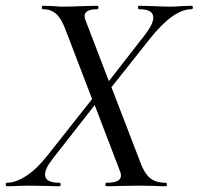

<svg xmlns="http://www.w3.org/2000/svg" viewBox="-43 -645 688 665"><path d="M173 -622Q204 -622 248 -624L294 -625Q298 -625 298 -619Q298 -613 294 -613Q250 -613 250 -589Q250 -581 254 -573L334 -364L458 -523Q488 -562 488 -584Q488 -613 439 -613Q435 -613 435 -619Q435 -625 439 -625L482 -624Q524 -622 550 -622Q565 -622 587 -624L620 -625Q625 -625 625 -619Q625 -613 620 -613Q558 -613 478 -513L343 -343L443 -83Q457 -44 477 -28Q497 -12 531 -12Q535 -12 535 -6Q535 0 531 0Q508 0 494 -1L444 -2L372 -1Q354 0 326 0Q322 0 322 -6Q322 -12 326 -12Q376 -12 376 -37Q376 -44 373 -51L285 -281L141 -97Q113 -62 113 -40Q113 -12 163 -12Q167 -12 167 -6Q167 0 163 0Q135 0 119 -1L53 -2L16 -1Q5 0 -19 0Q-23 0 -23 -6Q-23 -12 -19 -12Q11 -12 47.5 -35.5Q84 -59 121 -106L276 -302L184 -542Q170 -580 152 -596.5Q134 -613 106 -613Q102 -613 102 -619Q102 -625 106 -625L140 -624Q162 -622 173 -622Z"/></svg>

Font: CormorantInfant-MediumItalic
Style: Italic
Weight: 500
Italic angle: -10°
Designer: Christian Thalmann (Catharsis Fonts)
Foundry: Catharsis Fonts
Version: Version 3.303